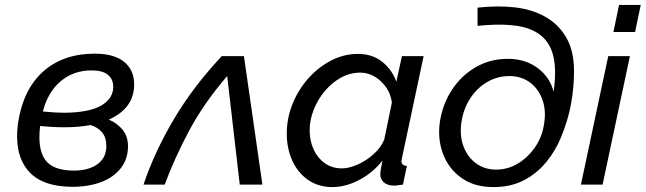

<svg xmlns="http://www.w3.org/2000/svg" viewBox="-20 -750 2623 780"><path d="M273 9Q146 8 91.5 -60Q37 -128 53 -249Q74 -387 155.5 -459.5Q237 -532 365 -532Q443 -532 484 -499Q525 -466 525 -407Q525 -310 422 -264Q456 -250 478 -223Q500 -196 500 -156Q500 -104 470.5 -66.5Q441 -29 390 -10Q339 9 273 9ZM352 -464Q279 -464 227 -420.5Q175 -377 154 -297Q203 -292 248 -292Q347 -294 393.5 -322.5Q440 -351 440 -397Q440 -428 418.5 -446Q397 -464 352 -464ZM277 -57Q337 -56 374.5 -82Q412 -108 412 -157Q412 -192 394.5 -212.5Q377 -233 348 -242Q300 -233 241 -233Q194 -233 143 -238Q132 -148 162 -103Q192 -58 277 -57Z M563 0Q607 -131 685 -263.5Q763 -396 881 -522H971L1046 0H954L903 -441Q809 -332 749.5 -221Q690 -110 649 0Z M1331 10Q1273 10 1231 -19.5Q1189 -49 1167 -98.5Q1145 -148 1145 -207Q1145 -270 1168.5 -328Q1192 -386 1232.5 -431.5Q1273 -477 1325 -504Q1377 -531 1434 -531Q1494 -531 1534 -498Q1574 -465 1590 -418L1613 -522H1701L1613 -108Q1612 -104 1611.5 -101Q1611 -98 1611 -95Q1611 -77 1633 -76L1617 0Q1606 1 1597.5 2.5Q1589 4 1582 4Q1554 4 1539.5 -9Q1525 -22 1525 -41Q1525 -58 1534 -98Q1495 -48 1439.5 -19Q1384 10 1331 10ZM1369 -66Q1398 -66 1433 -81.5Q1468 -97 1498 -124Q1528 -151 1541 -183L1572 -333Q1568 -367 1549 -394.5Q1530 -422 1502.5 -438.5Q1475 -455 1444 -455Q1402 -455 1365 -434.5Q1328 -414 1299.5 -380Q1271 -346 1254.5 -304.5Q1238 -263 1238 -221Q1238 -178 1254 -143Q1270 -108 1299.5 -87Q1329 -66 1369 -66Z M1984 10Q1907 10 1855 -27Q1803 -64 1780 -124.5Q1757 -185 1767 -255Q1778 -327 1816 -385Q1854 -443 1912.5 -477Q1971 -511 2043 -511Q2115 -511 2165 -473Q2215 -435 2229 -377Q2243 -475 2224.5 -534.5Q2206 -594 2153 -622Q2114 -643 2055.5 -648Q1997 -653 1920 -645V-719Q2003 -728 2072 -720Q2141 -712 2193 -683Q2249 -652 2280.5 -597.5Q2312 -543 2312 -461Q2312 -396 2300 -329Q2288 -262 2259 -192Q2237 -138 2199.5 -92Q2162 -46 2109 -18Q2056 10 1984 10ZM1996 -61Q2043 -61 2084.5 -86Q2126 -111 2155 -154Q2184 -197 2191 -251Q2199 -305 2182.5 -348Q2166 -391 2131.5 -416Q2097 -441 2049 -441Q2001 -441 1959.5 -417Q1918 -393 1890 -350Q1862 -307 1854 -250Q1847 -197 1863.5 -154Q1880 -111 1914.5 -86Q1949 -61 1996 -61Z M2495 -730H2583L2560 -620H2472ZM2451 -522H2539L2428 0H2340Z"/></svg>

Font: Raleway Medium
Style: Italic
Weight: 500
Italic angle: -12°
Designer: Matt McInerney, Pablo Impallari, Rodrigo Fuenzalida
Foundry: Matt McInerney, Pablo Impallari, Rodrigo Fuenzalida
Version: Version 4.026